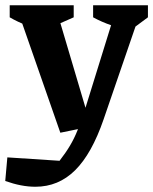

<svg xmlns="http://www.w3.org/2000/svg" viewBox="-52 -511 584 732"><path d="M-32 179 -24 89 175 102Q199 71 215 44Q231 17 243 -13Q255 -43 268 -81L392 -481H489L343 -56Q298 75 234.5 138Q171 201 83 201Q56 201 27.5 195.5Q-1 190 -32 179ZM178 -5 12 -481H161L295 -29ZM118 -396Q83 -402 49.5 -414.5Q16 -427 -15 -445V-491H229V-445ZM446 -396Q409 -402 372.5 -414.5Q336 -427 303 -445V-491H512V-445Z"/></svg>

Font: Piazzolla 24pt
Style: Bold
Weight: 700
Designer: Juan Pablo del Peral
Foundry: Huerta Tipografica
Version: Version 2.005